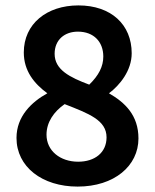

<svg xmlns="http://www.w3.org/2000/svg" viewBox="-20 -678 573 710"><path d="M219 -293C308 -258 374 -234 374 -170C374 -114 331 -80 269 -80C203 -80 152 -120 152 -180C152 -226 179 -265 219 -293ZM182 -479C182 -531 219 -561 268 -561C327 -561 362 -523 362 -469C362 -432 345 -399 310 -365C238 -392 182 -420 182 -479ZM267 12C403 12 492 -65 492 -166C492 -252 442 -299 383 -333C423 -363 467 -417 467 -481C467 -587 391 -658 270 -658C153 -658 68 -590 68 -484C68 -416 106 -369 155 -333C97 -301 41 -248 41 -168C41 -61 136 12 267 12Z"/></svg>

Font: Falling Sky
Style: Med
Weight: 500
Designer: Paul D. Hunt
Foundry: Adobe Systems Incorporated
Version: Version 1.02